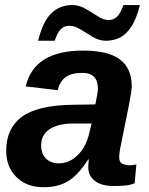

<svg xmlns="http://www.w3.org/2000/svg" viewBox="-20 -741 596 770"><path d="M435.5 4.9Q386.7 4.9 360.4 -15.6Q334 -36.1 334 -69.8Q334 -86.4 336.4 -101.1H333.5Q292.5 -37.6 252.4 -13.9Q212.4 9.8 154.8 9.8Q86.4 9.8 45.7 -31Q4.9 -71.8 4.9 -135.7Q4.9 -226.1 67.1 -272.2Q129.4 -318.4 269 -320.8L362.3 -322.3Q372.6 -368.7 372.6 -386.2Q372.6 -448.7 310.5 -448.7Q264.6 -448.7 242.2 -430.9Q219.7 -413.1 211.4 -379.4L83 -394.5Q116.7 -538.1 313 -538.1Q414.1 -538.1 461.2 -502.4Q508.3 -466.8 508.3 -394Q508.3 -376 496.6 -317.4L461.9 -145Q458 -121.6 458 -109.9Q458 -89.8 471.7 -84Q485.4 -78.1 496.6 -78.1Q512.7 -78.1 526.9 -81.5L520 -5.9Q499.5 2 478.5 3.4Q457.5 4.9 435.5 4.9ZM145 -158.7Q145 -124.5 164.3 -105.2Q183.6 -85.9 216.3 -85.9Q255.4 -85.9 287.6 -115.2Q322.3 -146 336.4 -200.7L347.2 -245.6H268.1Q209 -244.1 177.2 -221.7Q145 -199.2 145 -158.7ZM404.3 -577.6Q377.9 -577.6 352.3 -592.8Q326.7 -607.9 303.2 -622.8Q279.8 -637.7 258.8 -637.7Q238.3 -637.7 224.9 -625.2Q211.4 -612.8 199.2 -577.6H132.8Q151.9 -654.8 185.8 -687.7Q219.7 -720.7 270 -720.7Q297.4 -720.7 323 -705.8Q348.6 -690.9 372.1 -675.8Q395.5 -660.6 415 -660.6Q436 -660.6 449.7 -674.3Q463.4 -688 475.1 -720.7H541Q527.3 -664.1 504.4 -630.9Q485.4 -602.5 460.4 -590.1Q435.5 -577.6 404.3 -577.6Z"/></svg>

Font: Arimo
Style: Bold Italic
Weight: 700
Italic angle: -12°
Designer: Steve Matteson
Foundry: Monotype Imaging Inc.
Version: Version 1.33